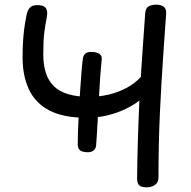

<svg xmlns="http://www.w3.org/2000/svg" viewBox="-20 -786 819 825"><path d="M609 19Q588 19 578.5 10.5Q569 2 569 -20Q570 -103 572.5 -186Q575 -269 579 -354Q552 -333 517 -316.5Q482 -300 440.5 -290Q399 -280 351 -280Q252 -280 192 -311.5Q132 -343 104.5 -401.5Q77 -460 77 -539Q77 -586 80 -623Q83 -660 87.5 -686Q92 -712 95 -726Q100 -744 107.5 -752Q115 -760 123.5 -762Q132 -764 139 -764Q164 -764 173 -755.5Q182 -747 183 -732Q183 -719 179 -700.5Q175 -682 170.5 -648Q166 -614 166 -552Q166 -459 212.5 -414.5Q259 -370 364 -370Q406 -370 446.5 -379.5Q487 -389 523 -408Q559 -427 585 -455Q589 -521 594 -589.5Q599 -658 604 -730Q606 -752 619 -759Q632 -766 652 -766Q671 -766 683 -757.5Q695 -749 694 -728Q688 -646 683 -573Q678 -500 674 -432.5Q670 -365 667 -299.5Q664 -234 662.5 -166Q661 -98 661 -24Q661 -2 646 8.5Q631 19 609 19ZM353 -132Q331 -133 323 -141Q315 -149 314 -164Q314 -182 315 -218Q316 -254 318.5 -299.5Q321 -345 324 -391Q327 -437 330 -475Q333 -513 336 -533Q338 -549 347 -556Q356 -563 371 -563Q394 -563 406.5 -555Q419 -547 417 -530Q414 -503 411 -461.5Q408 -420 405.5 -372.5Q403 -325 400.5 -281Q398 -237 396 -204.5Q394 -172 393 -161Q392 -148 382 -139.5Q372 -131 353 -132Z"/></svg>

Font: Playpen Sans
Style: Regular
Weight: 400
Designer: Laura Meseguer, Veronika Burian, José Scaglione, Kostas Bartsokas, Vera Evstafieva, Tom Grace, Yorlmar Campos
Foundry: TypeTogether
Version: Version 2.000